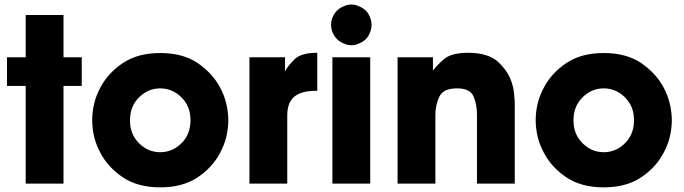

<svg xmlns="http://www.w3.org/2000/svg" viewBox="-20 -806 3004 843"><path d="M92.8 0Q134.8 0 258.8 0Q258.8 -107.4 258.8 -428.7Q279.3 -428.7 338.9 -428.7Q338.9 -460.9 338.9 -554.7Q319.3 -554.7 258.8 -554.7Q258.8 -601.6 258.8 -740.2Q217.8 -740.2 92.8 -740.2Q92.8 -693.4 92.8 -554.7Q72.3 -554.7 10.7 -554.7Q10.7 -546.9 10.7 -523.4Q10.7 -500 10.7 -428.7Q31.2 -428.7 92.8 -428.7Q92.8 -321.3 92.8 0Z M384.8 -278.3Q384.8 -242.2 393.6 -205.1Q402.3 -168.9 420.9 -134.8Q454.1 -71.3 519.5 -27.3Q585 16.6 683.6 16.6Q782.2 16.6 847.7 -27.3Q913.1 -71.3 946.3 -134.8Q964.8 -168.9 973.6 -205.1Q982.4 -242.2 982.4 -278.3Q982.4 -313.5 973.6 -350.6Q964.8 -387.7 946.3 -421.9Q913.1 -484.4 847.7 -529.3Q782.2 -573.2 683.6 -573.2Q585 -573.2 519.5 -529.3Q454.1 -485.4 420.9 -421.9Q402.3 -387.7 393.6 -351.6Q384.8 -314.5 384.8 -279.3Q384.8 -278.3 384.8 -278.3ZM550.8 -278.3Q550.8 -338.9 589.8 -377.9Q629.9 -418 683.6 -418Q737.3 -418 777.3 -377.9Q816.4 -338.9 816.4 -278.3Q816.4 -216.8 777.3 -177.7Q737.3 -137.7 683.6 -137.7Q629.9 -137.7 589.8 -177.7Q550.8 -216.8 550.8 -277.3Q550.8 -277.3 550.8 -278.3Z M1075.2 0Q1117.2 0 1241.2 0Q1241.2 -74.2 1241.2 -297.9Q1241.2 -356.4 1272.5 -381.8Q1302.7 -407.2 1366.2 -407.2Q1368.2 -407.2 1373 -407.2Q1373 -449.2 1373 -574.2Q1300.8 -574.2 1272.5 -544.9Q1243.2 -515.6 1231.4 -493.2Q1231.4 -513.7 1231.4 -554.7Q1192.4 -554.7 1075.2 -554.7Q1075.2 -520.5 1075.2 -416Q1075.2 -311.5 1075.2 0Z M1439.5 0Q1481.4 0 1605.5 0Q1605.5 -138.7 1605.5 -554.7Q1564.5 -554.7 1439.5 -554.7Q1439.5 -520.5 1439.5 -416Q1439.5 -311.5 1439.5 0ZM1585.9 -633.8Q1573.2 -622.1 1556.6 -615.2Q1540 -607.4 1522.5 -607.4Q1505.9 -607.4 1489.3 -615.2Q1471.7 -622.1 1460 -633.8Q1448.2 -645.5 1440.4 -663.1Q1433.6 -679.7 1433.6 -696.3Q1433.6 -713.9 1440.4 -730.5Q1448.2 -748 1460 -759.8Q1471.7 -771.5 1489.3 -778.3Q1505.9 -786.1 1522.5 -786.1Q1540 -786.1 1556.6 -778.3Q1573.2 -771.5 1585.9 -759.8Q1597.7 -748 1604.5 -730.5Q1611.3 -713.9 1611.3 -696.3Q1611.3 -679.7 1604.5 -663.1Q1597.7 -645.5 1585.9 -633.8Z M1725.6 0Q1767.6 0 1891.6 0Q1891.6 -75.2 1891.6 -301.8Q1891.6 -344.7 1909.2 -381.8Q1925.8 -418 1987.3 -418Q2043 -418 2058.6 -383.8Q2074.2 -348.6 2074.2 -302.7Q2074.2 -202.1 2074.2 0Q2115.2 0 2240.2 0Q2240.2 -86.9 2240.2 -346.7Q2240.2 -366.2 2237.3 -392.6Q2235.4 -418 2226.6 -444.3Q2210.9 -493.2 2168 -533.2Q2125 -574.2 2034.2 -574.2Q1960 -574.2 1927.7 -544.9Q1895.5 -516.6 1880.9 -496.1Q1880.9 -515.6 1880.9 -554.7Q1841.8 -554.7 1725.6 -554.7Q1725.6 -520.5 1725.6 -416Q1725.6 -311.5 1725.6 0Z M2332 -278.3Q2332 -242.2 2340.8 -205.1Q2349.6 -168.9 2368.2 -134.8Q2401.4 -71.3 2466.8 -27.3Q2532.2 16.6 2630.9 16.6Q2729.5 16.6 2794.9 -27.3Q2860.4 -71.3 2893.6 -134.8Q2912.1 -168.9 2920.9 -205.1Q2929.7 -242.2 2929.7 -278.3Q2929.7 -313.5 2920.9 -350.6Q2912.1 -387.7 2893.6 -421.9Q2860.4 -484.4 2794.9 -529.3Q2729.5 -573.2 2630.9 -573.2Q2532.2 -573.2 2466.8 -529.3Q2401.4 -485.4 2368.2 -421.9Q2349.6 -387.7 2340.8 -351.6Q2332 -314.5 2332 -279.3Q2332 -278.3 2332 -278.3ZM2498 -278.3Q2498 -338.9 2537.1 -377.9Q2577.1 -418 2630.9 -418Q2684.6 -418 2724.6 -377.9Q2763.7 -338.9 2763.7 -278.3Q2763.7 -216.8 2724.6 -177.7Q2684.6 -137.7 2630.9 -137.7Q2577.1 -137.7 2537.1 -177.7Q2498 -216.8 2498 -277.3Q2498 -277.3 2498 -278.3Z"/></svg>

Font: Avakin
Style: Bold
Weight: 700
Designer: Herb Lubalin, Tom Carnase, Ed Benguiat, Adobe Type Staff
Version: Version 1.0